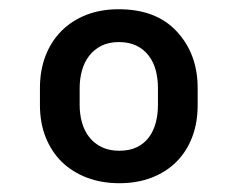

<svg xmlns="http://www.w3.org/2000/svg" viewBox="-20 -742 525 424"><path d="M68.2 -547.6Q68.2 -586.6 80.6 -618.8Q93 -650.9 115.9 -673.8Q138.8 -696.7 170.8 -709.2Q202.8 -721.6 242.2 -721.6Q324.6 -721.6 370 -672.9Q416.5 -623.2 416.5 -547.6V-509.9Q416.5 -470.9 404.3 -438.9Q392 -407 369.3 -384.4Q346.6 -361.9 314.6 -349.6Q282.7 -337.4 243.6 -337.4Q204.5 -337.4 172.2 -349.6Q139.9 -361.9 116.8 -384.2Q93.8 -406.6 81 -438.6Q68.2 -470.5 68.2 -509.9ZM155.9 -547.6V-509.9Q155.9 -489.3 161.2 -470.9Q166.5 -452.4 177.4 -438.7Q188.2 -425.1 204.7 -417.1Q221.2 -409.1 243.6 -409.1Q266.3 -409.1 282.5 -417.1Q298.7 -425.1 308.9 -438.9Q319.2 -452.8 324 -471.1Q328.8 -489.3 328.8 -509.9V-547.6Q328.8 -568.5 323.9 -587Q318.9 -605.5 308.2 -619.3Q297.6 -633.2 281.2 -641.2Q264.9 -649.1 242.2 -649.1Q220.2 -649.1 203.8 -640.8Q187.5 -632.5 176.8 -618.6Q166.2 -604.8 161 -586.3Q155.9 -567.8 155.9 -547.6Z"/></svg>

Font: Inter P
Style: Bold
Weight: 700
Designer: Rasmus Andersson
Foundry: rsms
Version: Version 3.018;git-588b23468